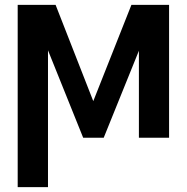

<svg xmlns="http://www.w3.org/2000/svg" viewBox="-20 -566 768 789"><path d="M363.3 -150.4 520 -545.9H627L406.2 0H321.8L102.1 -545.9H208.5ZM177.2 -545.9V203.1H52.7V-545.9ZM550.8 0V-545.9H674.8V0Z"/></svg>

Font: Inter Cardless Tabular Medium
Style: Regular
Weight: 500
Designer: Rasmus Andersson
Foundry: rsms
Version: Version 4.000;git-4fc901f